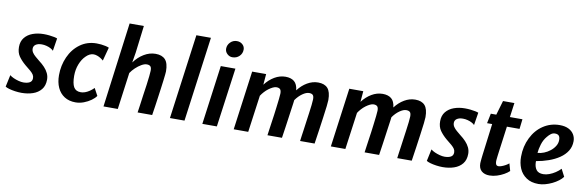

<svg xmlns="http://www.w3.org/2000/svg" viewBox="-54 -1290 5434 1779"><g transform="rotate(10 2663.0 -401.0)"><path d="M177.5 8Q148.5 8 117 3.5Q85.5 -1 60.5 -8.2Q35.5 -15.5 24 -23.5L48 -135.5Q62 -123.5 85 -113.2Q108 -103 133 -96.5Q158 -90 178 -90Q215 -90 237.5 -102.5Q260 -115 260 -144Q260 -162 251 -176.5Q242 -191 222.2 -208.2Q202.5 -225.5 170 -251Q130.5 -284.5 106 -319.8Q81.5 -355 81.5 -407Q81.5 -460 109.8 -495Q138 -530 185 -547Q232 -564 288.5 -564Q314.5 -564 340.2 -561.2Q366 -558.5 386.5 -554.2Q407 -550 416 -545.5L397 -426.5Q388.5 -436.5 370.8 -446Q353 -455.5 330.8 -461.2Q308.5 -467 286.5 -467Q251 -467 230 -453Q209 -439 209 -414Q209 -393.5 220.5 -376.5Q232 -359.5 250 -344.2Q268 -329 288 -312.5Q318 -290 341 -265.5Q364 -241 377.2 -213.2Q390.5 -185.5 390.5 -153.5Q390.5 -96.5 361.5 -60.8Q332.5 -25 284.2 -8.5Q236 8 177.5 8Z M685.5 8Q624.5 8 581 -19.8Q537.5 -47.5 514.8 -97.5Q492 -147.5 492 -214Q492 -305.5 528 -386.5Q564 -467 630.8 -515.5Q697.5 -564 785.5 -564Q805.5 -564 827.5 -561.8Q849.5 -559.5 869.5 -555Q889.5 -550.5 902.5 -544.5L868.5 -417.5Q857.5 -427.5 842.2 -437.2Q827 -447 809.2 -453.2Q791.5 -459.5 774 -459.5Q756 -459.5 737.8 -450.2Q719.5 -441 703 -424Q671.5 -393.5 651.5 -342.8Q631.5 -292 631.5 -233Q631.5 -161.5 651 -127.2Q670.5 -93 717 -93Q747.5 -93 779.5 -110Q811.5 -127 838.5 -154.5L875.5 -86Q861 -64 831.2 -42.5Q801.5 -21 763.2 -6.5Q725 8 685.5 8Z M948.5 0 1053.5 -799H1187.5L1156 -543.5L1140 -447.5Q1178.5 -500.5 1231 -532.2Q1283.5 -564 1340.5 -564Q1401 -564 1431.8 -530.5Q1462.5 -497 1462.5 -420Q1462.5 -412.5 1460.2 -390.2Q1458 -368 1453.8 -334.2Q1449.5 -300.5 1444 -259.5Q1438.5 -218.5 1432.2 -173.8Q1426 -129 1419.5 -84.5Q1413 -40 1406.5 0H1269.5Q1274.5 -34.5 1278.8 -64Q1283 -93.5 1286.5 -120Q1290 -146.5 1293.5 -171Q1297 -195.5 1300.5 -219.2Q1304 -243 1307.5 -268Q1314 -317.5 1317.5 -350Q1321 -382.5 1321.5 -401Q1322 -431 1311 -442.2Q1300 -453.5 1276.5 -453.5Q1254.5 -453.5 1226.8 -437.5Q1199 -421.5 1173 -397Q1147 -372.5 1130 -346.5L1083 0Z M1573.5 -1 1681.5 -799H1818.5L1710.5 -1Z M1878.5 0 1954 -557H2091.5L2015 0ZM2044.5 -656Q2017 -656 1995.8 -676.2Q1974.5 -696.5 1974.5 -724.5Q1974.5 -759.5 2000 -785.2Q2025.5 -811 2062 -811Q2093.5 -811 2114.8 -791.5Q2136 -772 2136 -744Q2136 -707 2110 -681.5Q2084 -656 2044.5 -656Z M2173.5 -1 2249 -557H2380.5L2372 -455.5Q2410 -505.5 2459.5 -534.8Q2509 -564 2562.5 -564Q2615 -564 2645 -539Q2675 -514 2681 -457Q2718.5 -506.5 2767.5 -535.2Q2816.5 -564 2869.5 -564Q2930 -564 2960 -530.5Q2990 -497 2990 -420Q2990 -404.5 2985.2 -362Q2980.5 -319.5 2970.5 -250Q2962.5 -193 2954.2 -134Q2946 -75 2934.5 -1H2798Q2801 -27.5 2804.8 -52.5Q2808.5 -77.5 2812 -102.2Q2815.5 -127 2819 -153Q2822.5 -179 2826.5 -207.5Q2830.5 -236 2835 -268Q2841.5 -313.5 2845.2 -347.5Q2849 -381.5 2849.5 -401Q2850 -431 2839 -442.2Q2828 -453.5 2804 -453.5Q2776.5 -453.5 2741.8 -429Q2707 -404.5 2679 -364.5Q2677.5 -352 2675 -332.2Q2672.5 -312.5 2668.5 -286.5Q2664.5 -257.5 2660 -226.2Q2655.5 -195 2651.2 -163.2Q2647 -131.5 2642.5 -101.8Q2638 -72 2634.2 -46.2Q2630.5 -20.5 2627.5 -1H2491Q2494 -23.5 2498.5 -55.2Q2503 -87 2508.2 -123.2Q2513.5 -159.5 2518.8 -197Q2524 -234.5 2528 -268.5Q2534 -316 2537.8 -350.8Q2541.5 -385.5 2542 -401Q2542.5 -430.5 2531.5 -442Q2520.5 -453.5 2496.5 -453.5Q2481.5 -453.5 2462.8 -444.5Q2444 -435.5 2424.2 -420.8Q2404.5 -406 2387.5 -387.2Q2370.5 -368.5 2358 -349L2310 -1Z M3087.5 -1 3163 -557H3294.5L3286 -455.5Q3324 -505.5 3373.5 -534.8Q3423 -564 3476.5 -564Q3529 -564 3559 -539Q3589 -514 3595 -457Q3632.5 -506.5 3681.5 -535.2Q3730.5 -564 3783.5 -564Q3844 -564 3874 -530.5Q3904 -497 3904 -420Q3904 -404.5 3899.2 -362Q3894.5 -319.5 3884.5 -250Q3876.5 -193 3868.2 -134Q3860 -75 3848.5 -1H3712Q3715 -27.5 3718.8 -52.5Q3722.5 -77.5 3726 -102.2Q3729.5 -127 3733 -153Q3736.5 -179 3740.5 -207.5Q3744.5 -236 3749 -268Q3755.5 -313.5 3759.2 -347.5Q3763 -381.5 3763.5 -401Q3764 -431 3753 -442.2Q3742 -453.5 3718 -453.5Q3690.5 -453.5 3655.8 -429Q3621 -404.5 3593 -364.5Q3591.5 -352 3589 -332.2Q3586.5 -312.5 3582.5 -286.5Q3578.5 -257.5 3574 -226.2Q3569.5 -195 3565.2 -163.2Q3561 -131.5 3556.5 -101.8Q3552 -72 3548.2 -46.2Q3544.5 -20.5 3541.5 -1H3405Q3408 -23.5 3412.5 -55.2Q3417 -87 3422.2 -123.2Q3427.5 -159.5 3432.8 -197Q3438 -234.5 3442 -268.5Q3448 -316 3451.8 -350.8Q3455.5 -385.5 3456 -401Q3456.5 -430.5 3445.5 -442Q3434.5 -453.5 3410.5 -453.5Q3395.5 -453.5 3376.8 -444.5Q3358 -435.5 3338.2 -420.8Q3318.5 -406 3301.5 -387.2Q3284.5 -368.5 3272 -349L3224 -1Z M4140 8Q4111 8 4079.5 3.5Q4048 -1 4023 -8.2Q3998 -15.5 3986.5 -23.5L4010.5 -135.5Q4024.5 -123.5 4047.5 -113.2Q4070.5 -103 4095.5 -96.5Q4120.5 -90 4140.5 -90Q4177.5 -90 4200 -102.5Q4222.5 -115 4222.5 -144Q4222.5 -162 4213.5 -176.5Q4204.5 -191 4184.8 -208.2Q4165 -225.5 4132.5 -251Q4093 -284.5 4068.5 -319.8Q4044 -355 4044 -407Q4044 -460 4072.2 -495Q4100.5 -530 4147.5 -547Q4194.5 -564 4251 -564Q4277 -564 4302.8 -561.2Q4328.5 -558.5 4349 -554.2Q4369.5 -550 4378.5 -545.5L4359.5 -426.5Q4351 -436.5 4333.2 -446Q4315.5 -455.5 4293.2 -461.2Q4271 -467 4249 -467Q4213.5 -467 4192.5 -453Q4171.5 -439 4171.5 -414Q4171.5 -393.5 4183 -376.5Q4194.5 -359.5 4212.5 -344.2Q4230.5 -329 4250.5 -312.5Q4280.5 -290 4303.5 -265.5Q4326.5 -241 4339.8 -213.2Q4353 -185.5 4353 -153.5Q4353 -96.5 4324 -60.8Q4295 -25 4246.8 -8.5Q4198.5 8 4140 8Z M4580.5 9Q4534 9 4506 -15.2Q4478 -39.5 4478 -87.5Q4478 -93.5 4479.2 -106.5Q4480.5 -119.5 4482 -136.5Q4483.5 -153.5 4486 -171L4523.5 -464.5H4475.5L4494.5 -557H4546L4585.5 -692H4692.5L4674 -557H4792L4781 -464.5H4662Q4651.5 -385.5 4644 -330Q4636.5 -274.5 4631.5 -238Q4626.5 -201.5 4624 -180.2Q4621.5 -159 4620.5 -148Q4619.5 -137 4619.5 -131.5Q4619.5 -112.5 4625.8 -101.2Q4632 -90 4650 -90Q4660.5 -90 4678.5 -96.5Q4696.5 -103 4714.5 -113.2Q4732.5 -123.5 4744 -133.5L4763.5 -65Q4744.5 -46.5 4714.8 -29.8Q4685 -13 4650 -2Q4615 9 4580.5 9Z M5041.5 8Q4972 8 4927.5 -22.5Q4881.5 -53.5 4860.2 -103.8Q4839 -154 4839.5 -213.5Q4839.5 -311 4880 -392.5Q4919.5 -473 4988.5 -518.5Q5057.5 -564 5143 -564Q5193 -564 5226.5 -547Q5260 -530 5277 -501.5Q5294 -473 5294 -439Q5294 -387 5268.5 -346.5Q5243 -306 5199 -276.2Q5155 -246.5 5099.2 -226.8Q5043.5 -207 4983 -197Q4983 -193 4983 -189.2Q4983 -185.5 4983 -182Q4985 -140 5004.8 -114.8Q5024.5 -89.5 5069.5 -89.5Q5096 -89.5 5125.2 -100.2Q5154.5 -111 5181.8 -129Q5209 -147 5229.5 -168.5L5265.5 -99Q5251 -79 5225.8 -59.8Q5200.5 -40.5 5169 -25.2Q5137.5 -10 5104.5 -1Q5071.5 8 5041.5 8ZM4983.5 -274.5Q5013 -276 5044 -288.5Q5075 -301 5101.5 -322Q5128 -343 5144.2 -369.8Q5160.5 -396.5 5160.5 -426Q5160.5 -455 5148.8 -467.2Q5137 -479.5 5112.5 -479.5Q5092.5 -479.5 5075.8 -467.5Q5059 -455.5 5042.5 -435Q5014 -401.5 5000.2 -356.5Q4986.5 -311.5 4983.5 -274.5Z"/></g></svg>

Font: Merriweather Sans SemiBold
Style: Italic
Weight: 600
Italic angle: -7.5°
Designer: Eben Sorkin
Foundry: Eben Sorkin
Version: Version 2.001